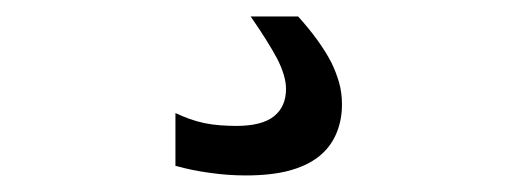

<svg xmlns="http://www.w3.org/2000/svg" viewBox="-20 -20 642 233"><path d="M341.8 0Q368.7 29.8 382.3 56.2Q387.7 67.4 391.4 79.8Q395 92.3 395 106.9Q395 126.5 387.7 143.1Q380.4 159.7 365.7 170.9Q351.6 181.6 330.1 187.3Q308.6 192.9 278.3 192.9Q256.8 192.9 235.8 189.9Q213.4 187 192.9 181.2V117.2Q201.2 121.1 210 124.3Q218.8 127.4 228 129.4Q237.3 131.3 247.8 132.1Q258.3 132.8 266.6 132.8Q297.9 132.8 312.5 121.1Q327.1 109.4 327.1 87.9Q327.1 72.3 316.4 51.3Q305.2 30.3 284.2 0H341.8Z"/></svg>

Font: Hack
Style: Regular
Weight: 400
Monospace: yes
Designer: Christopher Simpkins
Foundry: Christopher Simpkins
Version: Version 2.019; ttfautohint (v1.4.1) -l 4 -r 80 -G 350 -x 0 -